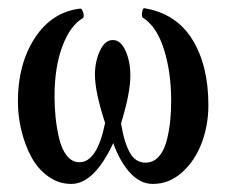

<svg xmlns="http://www.w3.org/2000/svg" viewBox="-20 -440 554 471"><path d="M154.8 11.2Q124 11.2 98.4 -7.1Q72.8 -25.4 56.9 -54.9Q41 -84.5 32.5 -119.9Q23.9 -155.3 23.9 -191.9Q23.9 -282.7 65.4 -346.7Q106.9 -410.6 176.8 -418.9Q179.7 -419.4 182.4 -413.8Q185.1 -408.2 185.3 -403.1Q185.5 -397.9 184.1 -396Q152.3 -377.9 133.1 -326.7Q113.8 -275.4 113.8 -204.1Q113.8 -178.2 116.2 -153.3Q118.7 -128.4 124.8 -101.6Q130.9 -74.7 143.8 -58.3Q156.7 -42 174.8 -42Q218.3 -42 237.8 -138.2Q212.9 -214.4 212.9 -256.8Q212.9 -289.1 225.1 -315.4Q237.3 -341.8 256.8 -341.8Q276.4 -341.8 288.1 -315.2Q299.8 -288.6 299.8 -254.9Q299.8 -211.4 276.9 -137.2Q284.7 -89.8 298.6 -65.4Q312.5 -41 336.9 -41Q356 -41 369.1 -55.4Q382.3 -69.8 388.7 -94.2Q395 -118.7 397.5 -142.6Q399.9 -166.5 399.9 -193.8Q399.9 -262.2 382.3 -318.6Q364.7 -375 330.1 -397Q328.1 -398.9 328.1 -404.1Q328.1 -409.2 329.8 -414.8Q331.5 -420.4 334 -419.9Q412.6 -406.7 451.9 -343Q491.2 -279.3 491.2 -182.1Q491.2 -133.3 474.9 -89.6Q458.5 -45.9 426.8 -17.3Q395 11.2 355 11.2Q323.7 11.2 298.8 -16.4Q273.9 -43.9 257.8 -88.9Q210.9 11.2 154.8 11.2Z"/></svg>

Font: Junicode SmCond Medium
Style: Regular
Weight: 500
Width: 4
Designer: Peter S. Baker
Version: Version 2.206